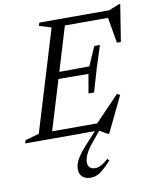

<svg xmlns="http://www.w3.org/2000/svg" viewBox="-122 -775 885 1112"><g transform="rotate(-10 321.0 -219.0)"><path d="M248 -635 177 -657 183 -675H338.5L134 0H-19.5L-14 -18L68 -41.5ZM392 -221.5 411.5 -333 185.5 -334.5 197.5 -373.5 424 -375 473 -486.5H506L463.5 -354L425 -221.5ZM628.5 -482.5H605.5L577.5 -642.5L602.5 -633H276L289.5 -675H594L656 -700H663ZM462.5 29 413 0H83L97 -42H443L402.5 -32.5L554 -190.5L571 -180.5L469.5 29ZM313 170Q313 190 324.5 200.8Q336 211.5 356 211.5Q371.5 211.5 388 203.5Q404.5 195.5 434.5 170.5L443 182.5Q404 224.5 377.8 243Q351.5 261.5 320 261.5Q290.5 261.5 272.5 245.2Q254.5 229 254.5 200.5Q254.5 185 260 167.5Q265.5 150 280.2 127.5Q295 105 321 76L413 -24.5H437L364.5 64Q346 86 334.5 105.5Q323 125 318 141Q313 157 313 170Z"/></g></svg>

Font: Newsreader 24pt
Style: Italic
Weight: 400
Italic angle: -17°
Designer: Hugues Gentile
Foundry: Production Type
Version: Version 1.003